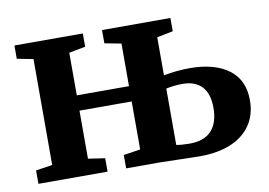

<svg xmlns="http://www.w3.org/2000/svg" viewBox="-64 -646 1048 748"><g transform="rotate(-10 460.0 -272.0)"><path d="M599.5 2Q531.5 0 511 0H379V-53L445.5 -63V-253H239V-63L305.5 -53V0H32V-53L97.5 -63V-482L33.5 -494.5V-547H304V-494.5L239 -482V-313.5H445.5V-482L380 -494.5V-547H650.5V-494.5L587 -482V-331.5Q639 -341.5 690 -341.5Q788 -341.5 844 -300Q900 -258.5 900 -178Q900 -121 872.2 -80.2Q844.5 -39.5 793.2 -18Q742 3.5 671.5 3.5Q658.5 3.5 639.8 3Q621 2.5 599.5 2ZM755 -173.5Q755 -230 728.2 -258Q701.5 -286 652 -286Q620 -286 587 -279V-56Q608 -52 640 -52Q697.5 -52 726.2 -83.2Q755 -114.5 755 -173.5Z"/></g></svg>

Font: Merriweather Text
Style: Bold
Weight: 700
Designer: Eben Sorkin
Foundry: Eben Sorkin
Version: Version 2.100